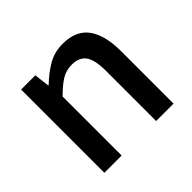

<svg xmlns="http://www.w3.org/2000/svg" viewBox="-136 -730 897 897"><g transform="rotate(-45 312.0 -282.0)"><path d="M86 -550V0H200V-390Q237 -427 267 -446Q297 -465 335 -465Q384 -465 406 -434.5Q428 -404 428 -332V0H543V-346Q543 -452 502.5 -508Q462 -564 374 -564Q318 -564 274 -537.5Q230 -511 192 -474H189L180 -550Z"/></g></svg>

Font: Alpha Sans Medium
Style: Regular
Weight: 500
Designer: [Spoqa Han Sans Neo] Dong-huui Kim  Younghwa Kang  Yujin Lee  [Noto Sans] Ryoko NISHIZUKA  (kana & ideographs); Paul D. 
Foundry: Spoqa (http://www.spoqa-han-sans.com)
Version: Version 1.100;hotconv 1.0.109;makeotfexe 2.5.65596